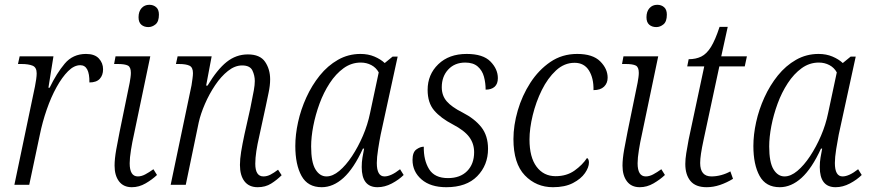

<svg xmlns="http://www.w3.org/2000/svg" viewBox="-20 -771 3627 801"><path d="M126 -411Q129 -426 131 -440.5Q133 -455 133 -465Q133 -490 116 -497Q99 -504 69 -504H55L62 -536H203L182 -405H187Q216 -465 250 -505.5Q284 -546 339 -546Q375 -546 392.5 -527Q410 -508 410 -482Q410 -457 396 -442Q382 -427 353 -427Q354 -499 315 -499Q289 -499 264 -474Q239 -449 216 -407.5Q193 -366 175 -314Q157 -262 146 -208L102 0H40Z M599 -658Q581 -658 569.5 -668Q558 -678 558 -699Q558 -723 570.5 -737Q583 -751 603 -751Q620 -751 631.5 -741Q643 -731 643 -710Q643 -681 629 -669.5Q615 -658 599 -658ZM530 10Q495 10 476.5 -14.5Q458 -39 458 -80Q458 -108 465 -147.5Q472 -187 479 -221L521 -426Q523 -437 524.5 -448Q526 -459 526 -467Q526 -491 513.5 -497.5Q501 -504 471 -504H456L462 -536H607L538 -206Q532 -180 526.5 -146Q521 -112 521 -90Q521 -35 555 -35Q570 -35 586 -43.5Q602 -52 620 -65L635 -41Q615 -22 587.5 -6Q560 10 530 10Z M1055 10Q1019 10 1000 -14.5Q981 -39 981 -83Q981 -107 986 -138Q991 -169 1000 -211L1024 -318Q1026 -330 1030.5 -351Q1035 -372 1039 -394.5Q1043 -417 1043 -433Q1043 -456 1033 -477Q1023 -498 990 -498Q960 -498 931 -475Q902 -452 877.5 -415.5Q853 -379 835 -337.5Q817 -296 809 -260L755 0H692L779 -415Q781 -428 783 -442.5Q785 -457 785 -466Q785 -490 770.5 -497Q756 -504 726 -504H714L721 -536H863L840 -414H846Q886 -481 925.5 -512.5Q965 -544 1014 -544Q1065 -544 1086 -513Q1107 -482 1107 -440Q1107 -414 1100.5 -384Q1094 -354 1089 -329L1061 -200Q1054 -170 1049.5 -141Q1045 -112 1045 -88Q1045 -35 1079 -35Q1094 -35 1108.5 -42.5Q1123 -50 1140 -63L1155 -40Q1135 -20 1111 -5Q1087 10 1055 10Z M1322 10Q1264 10 1238 -37Q1212 -84 1212 -162Q1212 -209 1223.5 -261.5Q1235 -314 1258 -364.5Q1281 -415 1314 -456Q1347 -497 1390 -521.5Q1433 -546 1484 -546Q1516 -546 1542 -535Q1568 -524 1585 -508L1618 -535H1639L1568 -209Q1563 -184 1557.5 -149Q1552 -114 1552 -91Q1552 -35 1584 -35Q1611 -35 1649 -65L1664 -41Q1644 -21 1614.5 -5.5Q1585 10 1555 10Q1489 10 1489 -74Q1489 -95 1492 -113Q1495 -131 1499 -151H1494Q1456 -68 1413 -29Q1370 10 1322 10ZM1342 -35Q1368 -35 1395.5 -58Q1423 -81 1448.5 -119.5Q1474 -158 1494 -204.5Q1514 -251 1524 -300L1560 -469Q1549 -489 1529 -499.5Q1509 -510 1485 -510Q1446 -510 1413.5 -486.5Q1381 -463 1355.5 -424Q1330 -385 1313 -338.5Q1296 -292 1287 -245.5Q1278 -199 1278 -160Q1278 -94 1296 -64.5Q1314 -35 1342 -35Z M1842 10Q1776 10 1738.5 -22.5Q1701 -55 1701 -104Q1701 -136 1717 -147.5Q1733 -159 1748 -159Q1747 -103 1770 -65.5Q1793 -28 1849 -28Q1900 -28 1929 -57.5Q1958 -87 1958 -136Q1958 -172 1937.5 -199.5Q1917 -227 1869 -252Q1819 -278 1791.5 -310Q1764 -342 1764 -396Q1764 -460 1808.5 -503Q1853 -546 1927 -546Q1995 -546 2026 -514.5Q2057 -483 2057 -445Q2057 -421 2043.5 -409Q2030 -397 2006 -397Q2006 -425 1999 -451Q1992 -477 1973 -493.5Q1954 -510 1921 -510Q1877 -510 1850 -481Q1823 -452 1823 -407Q1823 -372 1844 -348Q1865 -324 1909 -302Q1960 -276 1988 -240.5Q2016 -205 2016 -150Q2016 -82 1971 -36Q1926 10 1842 10Z M2287 10Q2217 10 2169.5 -39.5Q2122 -89 2122 -191Q2122 -248 2140 -310Q2158 -372 2192.5 -425.5Q2227 -479 2276 -512.5Q2325 -546 2388 -546Q2453 -546 2484 -515Q2515 -484 2515 -447Q2515 -424 2500 -409.5Q2485 -395 2456 -395Q2457 -445 2437 -477Q2417 -509 2377 -509Q2334 -509 2299.5 -477Q2265 -445 2240.5 -395.5Q2216 -346 2202.5 -290.5Q2189 -235 2189 -189Q2189 -115 2218.5 -75.5Q2248 -36 2298 -36Q2344 -36 2377 -59.5Q2410 -83 2429 -112Q2437 -107 2437 -93Q2437 -73 2420.5 -49Q2404 -25 2370.5 -7.5Q2337 10 2287 10Z M2718 -658Q2700 -658 2688.5 -668Q2677 -678 2677 -699Q2677 -723 2689.5 -737Q2702 -751 2722 -751Q2739 -751 2750.5 -741Q2762 -731 2762 -710Q2762 -681 2748 -669.5Q2734 -658 2718 -658ZM2649 10Q2614 10 2595.5 -14.5Q2577 -39 2577 -80Q2577 -108 2584 -147.5Q2591 -187 2598 -221L2640 -426Q2642 -437 2643.5 -448Q2645 -459 2645 -467Q2645 -491 2632.5 -497.5Q2620 -504 2590 -504H2575L2581 -536H2726L2657 -206Q2651 -180 2645.5 -146Q2640 -112 2640 -90Q2640 -35 2674 -35Q2689 -35 2705 -43.5Q2721 -52 2739 -65L2754 -41Q2734 -22 2706.5 -6Q2679 10 2649 10Z M2928 10Q2882 10 2860.5 -16Q2839 -42 2839 -87Q2839 -107 2843 -132Q2847 -157 2853 -189L2918 -494H2847L2853 -524Q2883 -524 2905.5 -535Q2928 -546 2946 -575Q2964 -604 2982 -659H3016L2989 -536H3096L3087 -494H2981L2916 -191Q2908 -154 2904.5 -130.5Q2901 -107 2901 -91Q2901 -35 2948 -35Q2968 -35 2988.5 -40.5Q3009 -46 3027 -56L3038 -25Q3012 -9 2984 0.5Q2956 10 2928 10Z M3233 10Q3175 10 3149 -37Q3123 -84 3123 -162Q3123 -209 3134.5 -261.5Q3146 -314 3169 -364.5Q3192 -415 3225 -456Q3258 -497 3301 -521.5Q3344 -546 3395 -546Q3427 -546 3453 -535Q3479 -524 3496 -508L3529 -535H3550L3479 -209Q3474 -184 3468.5 -149Q3463 -114 3463 -91Q3463 -35 3495 -35Q3522 -35 3560 -65L3575 -41Q3555 -21 3525.5 -5.5Q3496 10 3466 10Q3400 10 3400 -74Q3400 -95 3403 -113Q3406 -131 3410 -151H3405Q3367 -68 3324 -29Q3281 10 3233 10ZM3253 -35Q3279 -35 3306.5 -58Q3334 -81 3359.5 -119.5Q3385 -158 3405 -204.5Q3425 -251 3435 -300L3471 -469Q3460 -489 3440 -499.5Q3420 -510 3396 -510Q3357 -510 3324.5 -486.5Q3292 -463 3266.5 -424Q3241 -385 3224 -338.5Q3207 -292 3198 -245.5Q3189 -199 3189 -160Q3189 -94 3207 -64.5Q3225 -35 3253 -35Z"/></svg>

Font: Noto Serif SemiCondensed Light
Style: Italic
Weight: 300
Width: 4
Italic angle: -12°
Designer: Monotype Design Team
Foundry: Monotype Imaging Inc.
Version: Version 2.013; ttfautohint (v1.8.4.7-5d5b)